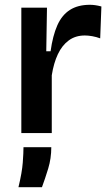

<svg xmlns="http://www.w3.org/2000/svg" viewBox="-20 -555 460 801"><path d="M69 0V-263V-523H176L173 -341H191Q200 -406 219 -449Q238 -492 271.5 -513.5Q305 -535 355 -535Q365 -535 376.5 -533.5Q388 -532 403 -528L398 -395Q382 -401 365 -404Q348 -407 334 -407Q295 -407 267 -386.5Q239 -366 221.5 -329Q204 -292 196 -241V0ZM57 226Q72 164 75 123Q78 82 78 59H194Q194 106 181 148.5Q168 191 155 226Z"/></svg>

Font: Bricolage Grotesque 18pt SemiBold
Style: Regular
Weight: 600
Version: Version 1.001;gftools[0.9.33.dev8+g029e19f]